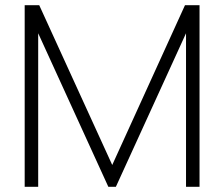

<svg xmlns="http://www.w3.org/2000/svg" viewBox="-20 -719 863 739"><path d="M75 -699H131L412 -84L692 -699H748V0H696V-591L426 0H397L127 -591V0H75Z"/></svg>

Font: Prompt ExtraLight
Style: Regular
Weight: 275
Designer: Katatrad Team
Foundry: CadsonDemak
Version: Version 1.001